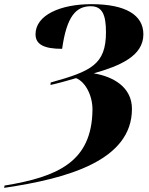

<svg xmlns="http://www.w3.org/2000/svg" viewBox="-59 -744 715 924"><path d="M-37 149 -39 160C268 115 576 28 576 -220C576 -326 484 -376 392 -391C518 -427 631 -474 631 -579C631 -671 547 -724 381 -724C233 -724 112 -672 112 -579C112 -530 153 -509 240 -509C262 -666 307 -714 378 -714C433 -714 451 -673 451 -589C451 -433 379 -401 185 -347L184 -335C224 -344 270 -357 307 -368C354 -349 387 -281 386 -215C383 35 219 107 -37 149Z"/></svg>

Font: Noto Serif Display ExtraBold
Style: Italic
Weight: 800
Italic angle: -12°
Designer: Monotype Design Team
Foundry: Monotype Imaging Inc.
Version: Version 2.009